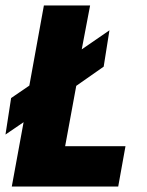

<svg xmlns="http://www.w3.org/2000/svg" viewBox="-27 -680 536 700"><path d="M404 0H16L59 -234.5L-7 -189.5L13.5 -322.5L80 -368L133 -660H301.5L271 -500L372 -569.5L351 -437L251 -367L210.5 -147H430.5Z"/></svg>

Font: Lucymar Sans ExtraBold
Style: Italic
Weight: 800
Italic angle: -10°
Foundry: The League of Moveable Type (original font) / Main changes by Cristiano Sobral with portions from Mirco Monsees
Version: Version 2.00;August 30, 2020;FontCreator 13.0.0.2681 64-bit